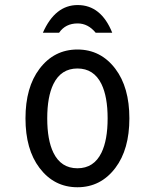

<svg xmlns="http://www.w3.org/2000/svg" viewBox="-20 -747 626 776"><path d="M153.3 -614.7Q202.6 -726.6 293.9 -726.6Q388.7 -726.6 433.6 -614.7H366.7Q335.9 -652.3 293.9 -652.3Q244.6 -652.3 218.8 -614.7ZM390.1 -129.9Q415 -181.2 415 -268.6Q415 -356 390.1 -407.2Q359.4 -470.2 293 -470.2Q226.6 -470.2 195.8 -407.2Q170.9 -356 170.9 -268.6Q170.9 -181.2 195.8 -129.9Q226.6 -66.9 293 -66.9Q359.4 -66.9 390.1 -129.9ZM139.6 -68.4Q83 -143.1 83 -268.6Q83 -394 139.6 -468.8Q198.7 -546.9 293 -546.9Q387.2 -546.9 446.3 -468.8Q502.9 -394 502.9 -268.6Q502.9 -143.1 446.3 -68.4Q387.2 9.8 293 9.8Q198.7 9.8 139.6 -68.4Z"/></svg>

Font: Consola Mono
Style: Book
Weight: 400
Monospace: yes
Version: Version 2.001